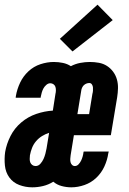

<svg xmlns="http://www.w3.org/2000/svg" viewBox="-33 -793 553 821"><path d="M105 8Q76 8 49.5 -2Q23 -12 7 -34Q-9 -56 -12 -85Q-15 -114 -11 -143Q-5 -178 12 -211.5Q29 -245 58 -269.5Q87 -294 122.5 -306Q158 -318 193 -320L204 -391Q206 -399 206 -407Q206 -415 204 -421.5Q202 -428 196 -432.5Q190 -437 182 -437Q173 -437 165 -430Q157 -423 152.5 -414.5Q148 -406 145.5 -397Q143 -388 141 -378Q141 -377 141 -376.5Q141 -376 141 -375H34Q34 -377 34.5 -379Q35 -381 35 -383Q40 -412 53 -439.5Q66 -467 88.5 -488Q111 -509 140 -518.5Q169 -528 197 -528Q217 -528 236 -524Q255 -520 270 -510Q289 -520 310 -524Q331 -528 351 -528Q371 -528 390 -524.5Q409 -521 424.5 -511Q440 -501 451 -486Q462 -471 467 -453Q472 -435 471.5 -415.5Q471 -396 468 -377L441 -215H283L269 -129Q268 -121 267.5 -114Q267 -107 268.5 -100Q270 -93 275 -88Q280 -83 287 -83Q296 -83 303 -90.5Q310 -98 314 -106.5Q318 -115 320.5 -124Q323 -133 324 -142Q324 -143 324.5 -143.5Q325 -144 325 -145H432Q431 -143 431 -141Q431 -139 430 -137Q426 -109 413.5 -81.5Q401 -54 379 -33Q357 -12 328.5 -2Q300 8 272 8Q251 8 230.5 2.5Q210 -3 195 -16Q174 -3 151 2.5Q128 8 105 8ZM348 -305 362 -391Q364 -398 364.5 -405Q365 -412 364.5 -419Q364 -426 360 -432Q356 -438 349 -438Q343 -438 337.5 -436Q332 -434 327 -430Q322 -426 319 -420Q316 -414 315 -409L298 -305ZM119 -83Q131 -83 139.5 -92.5Q148 -102 153 -113Q158 -124 161 -135.5Q164 -147 166 -158L177 -225Q161 -220 146.5 -211Q132 -202 121 -189Q110 -176 104 -160.5Q98 -145 95 -129Q95 -129 95 -129Q95 -129 95 -129Q94 -121 94 -113Q94 -105 96.5 -98.5Q99 -92 105 -87.5Q111 -83 119 -83ZM277 -573 223 -627 384 -773 449 -707Z"/></svg>

Font: Iosevka SS04 Extrabold Oblique
Style: Regular
Weight: 800
Italic angle: -9°
Monospace: yes
Designer: Belleve Invis
Foundry: Belleve Invis
Version: Version 19.0.0; ttfautohint (v1.8.4)